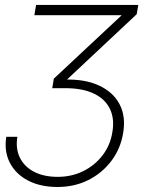

<svg xmlns="http://www.w3.org/2000/svg" viewBox="-20 -558 602 777"><path d="M212.9 198.7Q144 198.7 94 172.9Q43.9 147 20 100.8Q-3.9 54.7 5.4 -4.4H50.3Q42.5 43.5 60.5 80.1Q78.6 116.7 117.9 137.2Q157.2 157.7 213.4 157.7Q270 157.7 316.9 134.5Q363.8 111.3 395 70.6Q426.3 29.8 434.6 -22.5Q444.3 -77.1 424.8 -117.4Q405.3 -157.7 359.6 -179.4Q314 -201.2 243.7 -201.2H191.4L197.8 -239.7L471.7 -495.6V-496.6H119.1L126 -538.1H539.6L533.2 -500.5L236.3 -222.2L238.3 -235.8Q321.8 -238.8 379.6 -212.4Q437.5 -186 463.6 -136.7Q489.7 -87.4 478.5 -20.5Q468.3 43 431.2 92.5Q394 142.1 337.9 170.4Q281.7 198.7 212.9 198.7Z"/></svg>

Font: Inter 28pt ExtraLight
Style: Italic
Weight: 250
Italic angle: -9.3988°
Designer: Rasmus Andersson
Foundry: rsms
Version: Version 4.001;git-66647c0bb